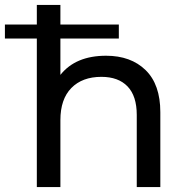

<svg xmlns="http://www.w3.org/2000/svg" viewBox="-56 -762 750 782"><path d="M376 -535Q477 -535 537 -476.5Q597 -418 597 -305V0H501V-294Q501 -371 463.5 -410Q426 -449 357 -449Q279 -449 234.5 -403.5Q190 -358 190 -273V0H94V-605H-36V-662H94V-742H190V-662H428V-605H190V-457Q252 -535 376 -535Z"/></svg>

Font: false
Style: Regular
Weight: 500
Designer: Julieta Ulanovsky
Foundry: Julieta Ulanovsky
Version: Version 7.222;hotconv 1.0.109;makeotfexe 2.5.65596